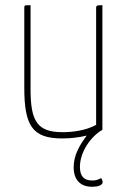

<svg xmlns="http://www.w3.org/2000/svg" viewBox="-20 -520 485 735"><path d="M372 -500C353 -500 348 -500 348 -490V-42C308 -20 257 -14 220 -14C123 -14 97 -55 97 -178V-500C73 -500 73 -500 73 -490V-185C73 -40 103 10 218 10C251 10 283 6 312 -1C286 34 262 73 262 120C262 167 286 195 333 195C353 195 373 190 373 177C373 175 372 171 371 169C370 166 369 164 367 162C355 168 347 171 333 171C300 171 286 153 286 119C286 61 328 2 372 -23Z"/></svg>

Font: Yanone Kaffeesatz Extra Light
Style: Regular
Weight: 200
Designer: Yanone (Cyrillic: Daniel Pouzeot & Huerta Tipografica)
Foundry: Yanone
Version: Version 1.100;PS 001.100;hotconv 1.0.70;makeotf.lib2.5.58329